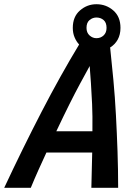

<svg xmlns="http://www.w3.org/2000/svg" viewBox="-71 -890 651 910"><path d="M-51 0Q-8 -92 36.5 -182.5Q81 -273 126 -360Q171 -447 216 -527.5Q261 -608 304 -679Q291 -693 282.5 -713Q274 -733 274 -758Q274 -811 308 -840.5Q342 -870 386 -870Q432 -870 466 -840.5Q500 -811 500 -758Q500 -726 487 -702.5Q474 -679 451 -665Q459 -591 466.5 -510Q474 -429 478.5 -344.5Q483 -260 486 -173Q489 -86 489 0H362L366 -167H149Q131 -128 112 -86Q93 -44 75 0ZM196 -268H367Q368 -342 365.5 -397Q363 -452 360 -495.5Q357 -539 354 -577Q332 -537 308.5 -493.5Q285 -450 258 -396Q231 -342 196 -268ZM386 -709Q406 -709 420 -722Q434 -735 434 -758Q434 -783 420 -795Q406 -807 386 -807Q368 -807 353.5 -795Q339 -783 339 -758Q339 -735 353.5 -722Q368 -709 386 -709Z"/></svg>

Font: Ubuntu Sans Mono SemiBold
Style: Italic
Weight: 600
Italic angle: -13.5°
Monospace: yes
Designer: Dalton Maag Ltd
Foundry: Dalton Maag Ltd
Version: Version 1.006